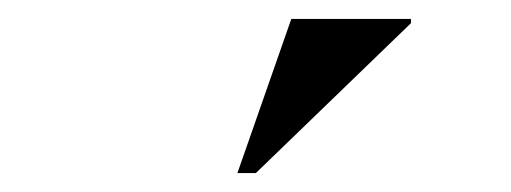

<svg xmlns="http://www.w3.org/2000/svg" viewBox="-20 -752 540 203"><path d="M231 -569 288 -732H414.5V-727.5L250.5 -569Z"/></svg>

Font: Newsreader Display
Style: Bold
Weight: 700
Designer: Hugues Gentile
Foundry: Production Type
Version: Version 1.001